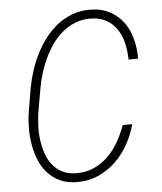

<svg xmlns="http://www.w3.org/2000/svg" viewBox="-52 -767 692 822"><g transform="rotate(-5 293.5 -356.0)"><path d="M502.9 -216.8 461.9 -216.3Q448.7 -179.7 429.4 -145.5Q410.2 -111.3 383.3 -85Q356.4 -58.6 322 -43.2Q287.6 -27.8 245.1 -28.3Q210 -28.8 184.8 -42.2Q159.7 -55.7 143.1 -77.1Q126.5 -98.6 117.2 -126.7Q107.9 -154.8 104 -185.1Q100.1 -215.3 101.6 -245.8Q103 -276.4 106.9 -303.2L125.5 -408.7Q130.9 -438.5 140.9 -470.5Q150.9 -502.4 165.5 -533.2Q180.2 -563.5 199.2 -590.6Q218.3 -617.7 243.2 -638.2Q267.6 -658.7 297.4 -670.7Q327.1 -682.6 362.3 -682.6Q403.3 -682.6 431.6 -666.5Q460 -650.4 477.5 -624Q495.1 -597.7 502.9 -563.7Q510.7 -529.8 511.2 -493.7H552.2Q552.7 -538.6 541.7 -579.6Q530.8 -620.6 507.8 -651.9Q484.4 -683.1 448.5 -701.9Q412.6 -720.7 363.8 -720.7Q322.3 -720.7 287.4 -707.3Q252.4 -693.8 223.6 -671.4Q194.3 -647.9 171.1 -617.4Q147.9 -586.9 130.4 -552.2Q112.8 -517.1 101.1 -480.2Q89.4 -443.4 83 -407.7L65.4 -303.2Q60.5 -270.5 60.5 -234.6Q60.5 -198.7 66.9 -164.1Q72.8 -129.4 85.9 -98.1Q99.1 -66.9 120.6 -43.5Q142.1 -19.5 172.6 -5.1Q203.1 9.3 244.1 9.8Q294.4 10.3 336.4 -8.1Q378.4 -26.4 411.6 -57.6Q444.3 -88.9 467.5 -130.1Q490.7 -171.4 502.9 -216.8Z"/></g></svg>

Font: Roboto Mono ExtraLight
Style: Italic
Weight: 250
Italic angle: -10°
Monospace: yes
Designer: Google
Version: Version 3.000